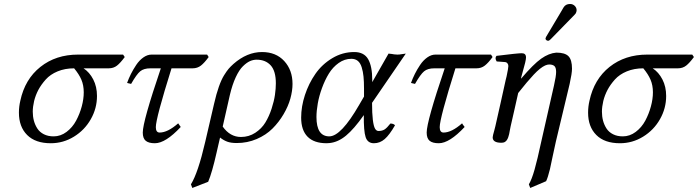

<svg xmlns="http://www.w3.org/2000/svg" viewBox="-20 -701 3475 956"><path d="M247.1 -22Q281.7 -22 311.3 -44.2Q340.8 -66.4 358.9 -100.1Q377 -133.8 387 -170.9Q397 -208 397 -241.2Q397 -276.4 385.3 -304Q373.5 -331.5 349.1 -360.8Q303.7 -360.8 267.1 -345.7Q230.5 -330.6 207.8 -305.2Q185.1 -279.8 171.1 -253.7Q157.2 -227.5 149.9 -198.2Q143.1 -168.9 143.1 -145Q143.1 -121.1 148.7 -100.1Q154.3 -79.1 166 -61Q177.7 -43 198.5 -32.5Q219.2 -22 247.1 -22ZM521 -360.8H396Q425.8 -341.3 444.3 -305.4Q462.9 -269.5 462.9 -223.1Q462.9 -161.6 432.1 -107.4Q401.4 -53.2 348.1 -20.5Q294.9 12.2 232.9 12.2Q156.2 12.2 115.2 -28.8Q74.2 -69.8 74.2 -140.1Q74.2 -169.9 81.1 -199.2Q104 -306.6 181.2 -367.9Q258.3 -429.2 369.1 -429.2H592.8L601.1 -417Q579.6 -387.7 562.5 -374.3Q545.4 -360.8 521 -360.8Z M780.8 -360.8H729Q695.8 -360.8 678 -345.9Q660.2 -331.1 632.8 -283.2Q631.3 -283.7 626.7 -284.7Q622.1 -285.6 618.2 -286.6Q614.3 -287.6 612.8 -288.1Q621.1 -311 632.1 -333Q643.1 -355 658.4 -377.9Q673.8 -400.9 693.8 -415Q713.9 -429.2 734.9 -429.2H1011.2L1019 -417Q998 -388.2 980.5 -374.5Q962.9 -360.8 939 -360.8H834Q755.9 -111.8 755.9 -67.9Q755.9 -41 774.9 -41Q814.9 -41 867.2 -86.9Q868.7 -83.5 879.9 -68.8Q804.2 12.2 751 12.2Q720.2 12.2 705.6 0Q690.9 -12.2 690.9 -41Q690.9 -96.2 780.8 -360.8Z M1353.5 -286.1Q1353.5 -347.2 1327.9 -375.5Q1302.2 -403.8 1257.8 -403.8Q1240.7 -403.8 1224.4 -396.5Q1208 -389.2 1189.5 -371.1Q1170.9 -353 1153.8 -316.4Q1136.7 -279.8 1124.5 -228L1088.9 -70.8Q1125.5 -19 1179.7 -19Q1219.2 -19 1251 -39.8Q1282.7 -60.5 1301.3 -91.1Q1319.8 -121.6 1332.3 -159.7Q1344.7 -197.8 1349.1 -229Q1353.5 -260.3 1353.5 -286.1ZM1016.6 204.1 937.5 234.9 930.7 216.8Q966.3 159.2 1001.5 6.8L1045.9 -184.1Q1057.1 -233.4 1069.6 -268.8Q1082 -304.2 1095.7 -326.2Q1109.4 -348.1 1118.7 -358.9Q1127.9 -369.6 1142.6 -382.8Q1210 -441.9 1284.7 -441.9Q1354 -441.9 1395.3 -397Q1436.5 -352.1 1436.5 -283.2Q1436.5 -249 1425.8 -210.2Q1415 -171.4 1391.8 -132.1Q1368.7 -92.8 1336.7 -60.8Q1304.7 -28.8 1258.3 -8.8Q1211.9 11.2 1158.7 11.2Q1130.4 11.2 1112.1 4.6Q1093.8 -2 1075.7 -16.1Q1074.2 -10.3 1067.1 21Q1060.1 52.2 1058.6 58.1Q1035.6 159.7 1016.6 204.1Z M1768.6 -179.2 1792.5 -220.2V-259.8Q1792.5 -294.9 1790 -319.6Q1787.6 -344.2 1781 -365.7Q1774.4 -387.2 1761.7 -397.7Q1749 -408.2 1729.5 -408.2Q1695.8 -408.2 1666.5 -387.5Q1637.2 -366.7 1617.4 -334.5Q1597.7 -302.2 1583.3 -262.7Q1568.8 -223.1 1562.3 -186Q1555.7 -148.9 1555.7 -118.2Q1555.7 -22 1619.6 -22Q1678.2 -22 1768.6 -179.2ZM1743.7 -441.9Q1792.5 -441.9 1813 -406.5Q1833.5 -371.1 1833.5 -301.8V-292L1914.6 -434.1Q1919.4 -434.1 1930.2 -432.4Q1940.9 -430.7 1943.4 -430.2L1958.5 -429.2Q1966.3 -428.7 1980.7 -431.4Q1995.1 -434.1 2000.5 -434.1L1832.5 -189Q1832.5 -136.2 1836.4 -104.5Q1840.3 -72.8 1847.2 -60.8Q1854 -48.8 1864.7 -48.8Q1882.8 -48.8 1894.8 -56.4Q1906.7 -64 1923.8 -85.9Q1939.5 -85.9 1946.8 -77.1Q1919.4 -29.3 1895.5 -8.5Q1871.6 12.2 1841.8 12.2Q1810.5 12.2 1800.5 -18.3Q1790.5 -48.8 1791.5 -127.9Q1742.7 -58.6 1703.1 -25.9Q1663.6 6.8 1621.6 11.2Q1616.7 12.2 1606.4 12.2Q1543.5 12.2 1511.5 -20.3Q1479.5 -52.7 1479.5 -115.2Q1479.5 -170.4 1498.3 -227.8Q1517.1 -285.2 1550.3 -333Q1583.5 -380.9 1634.5 -411.4Q1685.5 -441.9 1743.7 -441.9Z M2194.3 -360.8H2142.6Q2109.4 -360.8 2091.6 -345.9Q2073.7 -331.1 2046.4 -283.2Q2044.9 -283.7 2040.3 -284.7Q2035.6 -285.6 2031.7 -286.6Q2027.8 -287.6 2026.4 -288.1Q2034.7 -311 2045.7 -333Q2056.6 -355 2072 -377.9Q2087.4 -400.9 2107.4 -415Q2127.4 -429.2 2148.4 -429.2H2424.8L2432.6 -417Q2411.6 -388.2 2394 -374.5Q2376.5 -360.8 2352.5 -360.8H2247.6Q2169.4 -111.8 2169.4 -67.9Q2169.4 -41 2188.5 -41Q2228.5 -41 2280.8 -86.9Q2282.2 -83.5 2293.5 -68.8Q2217.8 12.2 2164.6 12.2Q2133.8 12.2 2119.1 0Q2104.5 -12.2 2104.5 -41Q2104.5 -96.2 2194.3 -360.8Z M2453.1 -395Q2442.4 -411.6 2452.1 -422.9Q2557.6 -436 2578.1 -436Q2599.1 -436 2599.1 -415Q2599.1 -408.7 2598.1 -404.8Q2596.7 -393.6 2588.1 -363.5Q2579.6 -333.5 2576.2 -319.8Q2575.7 -318.4 2575.2 -315.4Q2574.7 -312.5 2574.2 -311L2575.2 -310.1Q2636.2 -381.8 2674.6 -408.9Q2712.9 -436 2750 -439Q2793 -439 2810.5 -421.1Q2828.1 -403.3 2828.1 -358.9Q2828.1 -335.9 2816.4 -283.2L2748 2.9Q2741.2 32.2 2731.2 80.3Q2721.2 128.4 2718.3 141.1Q2708 183.1 2699.2 201.2L2620.1 234.9L2613.3 216.8Q2627.9 192.4 2641.8 143.1Q2655.8 93.8 2675.3 2.9L2738.3 -274.9Q2749 -321.8 2749 -342.8Q2749 -364.3 2740.5 -372.1Q2731.9 -379.9 2714.4 -379.9Q2705.6 -379.9 2694.3 -375Q2669.9 -363.8 2637.7 -329.6Q2605.5 -295.4 2560.1 -237.8Q2553.7 -210.4 2541.5 -155Q2529.3 -99.6 2522.5 -71.8Q2521 -65.9 2518.8 -53Q2516.6 -40 2515.1 -33.2Q2513.7 -26.4 2510.5 -17.3Q2507.3 -8.3 2502.9 -2.4Q2498.5 3.4 2492.2 6.8Q2486.3 9.8 2476.1 9.8Q2433.1 9.8 2433.1 -17.1Q2433.1 -21.5 2435.3 -30Q2437.5 -38.6 2441.2 -51.8Q2444.8 -64.9 2446.3 -71.8Q2455.1 -110.4 2472.4 -187.5Q2489.7 -264.6 2498 -303.2Q2498.5 -306.2 2500.2 -312Q2502 -317.9 2502.4 -320.8Q2511.2 -362.3 2511.2 -372.1Q2511.2 -379.9 2506.6 -385.7Q2502 -391.6 2493.2 -392.1Q2486.8 -392.6 2473.1 -393.6Q2459.5 -394.5 2453.1 -395ZM2786.1 -664.1Q2796.4 -681.2 2818.4 -681.2Q2832 -681.2 2841.6 -671.9Q2851.1 -662.6 2851.1 -649.9Q2851.1 -645 2850.1 -643.1Q2848.1 -633.8 2841.3 -627.9L2722.2 -505.9Q2714.4 -498 2709.5 -498Q2704.1 -498 2700.2 -501.2Q2696.3 -504.4 2696.3 -508.8V-511.2L2697.3 -512.2Q2697.3 -512.7 2697.8 -513.9Q2698.2 -515.1 2698.2 -516.1Q2700.2 -520 2701.2 -521L2774.4 -644Q2776.4 -647 2786.1 -664.1Z M3081.1 -22Q3115.7 -22 3145.3 -44.2Q3174.8 -66.4 3192.9 -100.1Q3210.9 -133.8 3220.9 -170.9Q3231 -208 3231 -241.2Q3231 -276.4 3219.2 -304Q3207.5 -331.5 3183.1 -360.8Q3137.7 -360.8 3101.1 -345.7Q3064.5 -330.6 3041.7 -305.2Q3019 -279.8 3005.1 -253.7Q2991.2 -227.5 2983.9 -198.2Q2977.1 -168.9 2977.1 -145Q2977.1 -121.1 2982.7 -100.1Q2988.3 -79.1 3000 -61Q3011.7 -43 3032.5 -32.5Q3053.2 -22 3081.1 -22ZM3355 -360.8H3230Q3259.8 -341.3 3278.3 -305.4Q3296.9 -269.5 3296.9 -223.1Q3296.9 -161.6 3266.1 -107.4Q3235.4 -53.2 3182.1 -20.5Q3128.9 12.2 3066.9 12.2Q2990.2 12.2 2949.2 -28.8Q2908.2 -69.8 2908.2 -140.1Q2908.2 -169.9 2915 -199.2Q2938 -306.6 3015.1 -367.9Q3092.3 -429.2 3203.1 -429.2H3426.8L3435.1 -417Q3413.6 -387.7 3396.5 -374.3Q3379.4 -360.8 3355 -360.8Z"/></svg>

Font: Common Serif
Style: Italic
Weight: 400
Italic angle: -12°
Designer: Philipp H. Poll, Khaled Hosny
Foundry: Stefan Peev, Context Ltd.
Version: Version 1.026